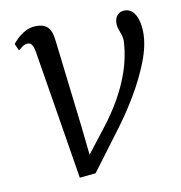

<svg xmlns="http://www.w3.org/2000/svg" viewBox="-69 -632 667 706"><g transform="rotate(-10 264.0 -278.5)"><path d="M94 -475.5Q91.5 -490.5 86 -499.8Q80.5 -509 70 -509Q59 -509 50 -502.2Q41 -495.5 34 -490L22.5 -515.5Q26 -520.5 38.2 -533Q50.5 -545.5 69.5 -556.2Q88.5 -567 112 -567Q135 -567 147.5 -558.5Q160 -550 165.5 -535Q171 -520 173 -500L211.5 -175L227 -30.5L200.5 -38L295 -159.5Q327.5 -201.5 354 -247.8Q380.5 -294 397.8 -344.2Q415 -394.5 419 -447.5Q420.5 -464.5 416.5 -478Q412.5 -491.5 408.2 -502.5Q404 -513.5 404 -523.5Q404 -545.5 414.8 -556.2Q425.5 -567 441.5 -567Q459 -567 471 -555.2Q483 -543.5 489.2 -522.5Q495.5 -501.5 495.5 -474Q495.5 -426.5 473 -368.5Q450.5 -310.5 416 -252.2Q381.5 -194 345 -145.5L233 4L173 10L143.5 -172Z"/></g></svg>

Font: Merriweather Light 18pt Light
Style: Italic
Weight: 300
Italic angle: -7.8°
Version: Version 2.101